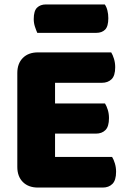

<svg xmlns="http://www.w3.org/2000/svg" viewBox="-20 -842 581 865"><path d="M58 -513Q58 -556 83 -581Q108 -606 151 -606H481Q488 -595 493.5 -577Q499 -559 499 -539Q499 -501 482.5 -485Q466 -469 439 -469H228V-376H453Q460 -365 465.5 -347.5Q471 -330 471 -310Q471 -272 455 -256Q439 -240 412 -240H228V-135H485Q492 -124 497.5 -106Q503 -88 503 -68Q503 -30 486.5 -13.5Q470 3 443 3H151Q108 3 83 -22Q58 -47 58 -90ZM148 -694Q143 -705 137.5 -721.5Q132 -738 132 -756Q132 -793 147 -807.5Q162 -822 187 -822H452Q460 -811 464 -794.5Q468 -778 468 -760Q468 -723 453.5 -708.5Q439 -694 414 -694Z"/></svg>

Font: Baloo Tammudu
Style: Regular
Weight: 400
Designer: Omkar Shende and Ek Type
Foundry: Ek Type
Version: Version 1.007;PS 1.000;hotconv 1.0.88;makeotf.lib2.5.647800